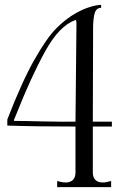

<svg xmlns="http://www.w3.org/2000/svg" viewBox="-20 -766 516 786"><path d="M249 -19Q268 -19 278.5 -29.5Q289 -40 289 -60V-248Q120 -248 10 -252V-277Q70 -432 120.5 -521Q171 -610 210 -649.5Q249 -689 292 -713Q323 -730 350 -738Q377 -746 394 -746V-734Q374 -734 367.5 -711.5Q361 -689 361 -647V-611L360 -268H438V-248H360V-60Q360 -40 370.5 -29.5Q381 -19 400 -19Q415 -19 435 -25V0H214V-25Q234 -19 249 -19ZM289 -684Q223 -661 165.5 -557Q108 -453 47 -299L38 -277Q36 -275 37 -273Q38 -271 41 -271Q76 -271 154 -269Q251 -267 289 -268L293 -667Q293 -676 292 -680.5Q291 -685 289 -684Z"/></svg>

Font: Viaoda Libre
Style: Regular
Weight: 400
Designer: Gydient
Version: Version 2.000